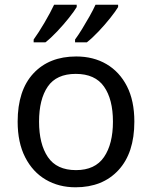

<svg xmlns="http://www.w3.org/2000/svg" viewBox="-20 -786 645 816"><path d="M551 -269Q551 -136 483.5 -63Q416 10 301 10Q230 10 174.5 -22.5Q119 -55 87 -117.5Q55 -180 55 -269Q55 -402 122 -474Q189 -546 304 -546Q377 -546 432.5 -513.5Q488 -481 519.5 -419.5Q551 -358 551 -269ZM146 -269Q146 -174 183.5 -118.5Q221 -63 303 -63Q384 -63 422 -118.5Q460 -174 460 -269Q460 -364 422 -418Q384 -472 302 -472Q220 -472 183 -418Q146 -364 146 -269ZM482 -756Q472 -739 449 -710Q426 -681 399 -652.5Q372 -624 349 -606H299V-618Q313 -637 329 -663Q345 -689 360.5 -716.5Q376 -744 386 -766H482ZM306 -756Q296 -739 273 -710Q250 -681 223 -652.5Q196 -624 173 -606H123V-618Q144 -647 169 -689.5Q194 -732 210 -766H306Z"/></svg>

Font: Noto Sans Tifinagh Adrar
Style: Regular
Weight: 400
Designer: JamraPatel
Foundry: JamraPatel LLC
Version: Version 2.006; ttfautohint (v1.8.4.7-5d5b)